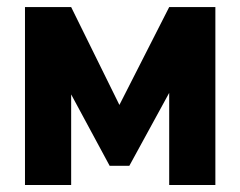

<svg xmlns="http://www.w3.org/2000/svg" viewBox="-20 -528 686 548"><path d="M320.8 -228.5 462.9 -507.8 553.2 -428.2 349.1 -54.7H293L91.6 -428.2L183.1 -507.8ZM594.7 -507.8V0H462.9V-507.8ZM51.3 -507.8H183.1V0H51.3Z"/></svg>

Font: Giphurs
Style: Regular
Weight: 400
Version: Version 2.010